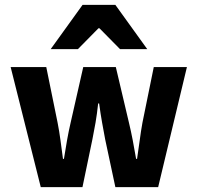

<svg xmlns="http://www.w3.org/2000/svg" viewBox="-20 -773 816 793"><path d="M148.4 0 24 -496H171.1L217.9 -266.2Q224.8 -231 229.7 -194.5Q234.6 -158.1 240.1 -116.9H244.1Q250.6 -158.1 257.1 -194.8Q263.6 -231.6 271.7 -266.2L323.8 -496H458.4L512.6 -266.2Q521.1 -231 528.1 -194.5Q535.1 -158.1 542.1 -116.9H546.1Q552.6 -158.1 557.2 -194.5Q561.9 -231 568.3 -266.2L615.1 -496H752L633.2 0H456.5L414.3 -197.8Q407.9 -231.9 401.7 -266.5Q395.4 -301.1 389.4 -345.8H385.4Q380.6 -301.1 374.6 -266.5Q368.6 -231.9 361.7 -197.8L320.6 0ZM189.3 -570 321.1 -753H456.4L588.2 -570H475.8L390.7 -656.3H386.7L301.7 -570Z"/></svg>

Font: Source Sans 3 VF
Style: Regular
Weight: 200
Designer: Paul D. Hunt
Foundry: Adobe
Version: Version 3.046;hotconv 1.0.118;makeotfexe 2.5.65603